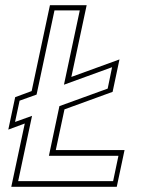

<svg xmlns="http://www.w3.org/2000/svg" viewBox="-20 -720 605 740"><path d="M23.5 0 75.5 -244 12 -220.5 38.5 -345.5 102 -369 172.5 -700H314L255 -423.5L440.5 -491L414 -366L228.5 -298.5L195 -141.5H460L430 0ZM50 -22H416L436.5 -119.5H168.5L209 -311L395 -378.5L412 -461L226.5 -393.5L287.5 -680H190L121 -355.5L55.5 -332L38 -250L103.5 -273.5Z"/></svg>

Font: Tourney Expanded ExtraLight
Style: Italic
Weight: 200
Width: 7
Italic angle: -12°
Designer: Tyler Finck
Foundry: Etcetera Type Co
Version: Version 1.010; ttfautohint (v1.8.3)